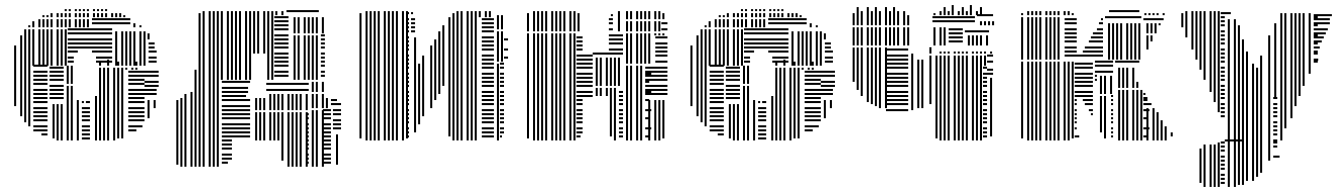

<svg xmlns="http://www.w3.org/2000/svg" viewBox="-20 -556 5307 760"><path d="M44 -136H36V-296H44ZM68 -96H60V-296H68ZM84 -72H76V-296H84ZM100 -56H92V-296H100ZM168 -20H144V-28H168ZM168 -36H112V-44H168ZM168 -52H112V-60H168ZM168 -76H112V-84H168ZM168 -92H112V-100H168ZM168 -108H112V-116H168ZM168 -124H112V-132H168ZM168 -148H112V-156H168ZM168 -164H112V-172H168ZM168 -180H112V-188H168ZM168 -196H112V-204H168ZM168 -220H112V-228H168ZM168 -236H112V-244H168ZM168 -252H112V-260H168ZM168 -268H112V-276H168ZM168 -292H112V-300H168ZM196 -8H188V-144H196ZM212 0H204V-144H212ZM228 0H220V-144H228ZM232 -164H176V-172H232ZM232 -180H176V-188H232ZM232 -196H176V-204H232ZM232 -212H176V-220H232ZM232 -236H176V-244H232ZM232 -252H176V-260H232ZM232 -268H176V-276H232ZM232 -284H176V-292H232ZM252 0H244V-216H252ZM268 0H260V-216H268ZM292 0H284V-160H292ZM336 -4H304V-12H336ZM336 -20H304V-28H336ZM336 -36H304V-44H336ZM336 -52H304V-60H336ZM336 -76H304V-84H336ZM336 -92H304V-100H336ZM336 -108H304V-116H336ZM336 -124H304V-132H336ZM312 -148H304V-156H312ZM336 -148H320V-156H336ZM252 -224H244V-296H252ZM268 -224H260V-296H268ZM364 0H356V-176H364ZM380 0H372V-280H380ZM396 0H388V-280H396ZM412 0H404V-280H412ZM436 0H428V-280H436ZM452 -8H444V-280H452ZM468 -8H460V-280H468ZM520 -36H488V-44H520ZM544 -52H488V-60H544ZM552 -76H488V-84H552ZM552 -92H488V-100H552ZM552 -108H488V-116H552ZM552 -124H488V-132H552ZM552 -148H488V-156H552ZM552 -164H488V-172H552ZM552 -180H488V-188H552ZM552 -196H488V-204H552ZM552 -220H488V-228H552ZM552 -236H488V-244H552ZM552 -252H488V-260H552ZM552 -268H488V-276H552ZM572 -88H564V-160H572ZM596 -128H588V-160H596ZM600 -180H552V-188H600ZM600 -196H552V-204H600ZM608 -212H552V-220H608ZM608 -228H552V-236H608ZM608 -252H552V-260H608ZM608 -268H552V-276H608ZM380 -280H372V-288H380ZM396 -280H388V-288H396ZM412 -280H404V-288H412ZM436 -280H428V-288H436ZM452 -280H444V-288H452ZM468 -280H460V-288H468ZM484 -280H476V-288H484ZM508 -280H500V-288H508ZM524 -280H516V-288H524ZM380 -296H372V-312H380ZM412 -296H404V-320H412ZM452 -296H444V-312H452ZM484 -296H476V-320H484ZM524 -296H516V-312H524ZM556 -296H548V-320H556ZM44 -296H36V-376H44ZM68 -296H60V-416H68ZM84 -296H76V-440H84ZM100 -296H92V-440H100ZM116 -296H108V-440H116ZM140 -296H132V-440H140ZM156 -296H148V-440H156ZM172 -296H164V-440H172ZM188 -296H180V-440H188ZM212 -296H204V-440H212ZM228 -296H220V-440H228ZM244 -296H236V-440H244ZM272 -308H248V-316H272ZM424 -308H360V-316H424ZM272 -324H248V-332H272ZM424 -324H360V-332H424ZM288 -348H248V-356H288ZM424 -348H344V-356H424ZM424 -364H248V-372H424ZM424 -380H248V-388H424ZM424 -396H248V-404H424ZM424 -420H248V-428H424ZM424 -436H248V-444H424ZM444 -296H436V-400H444ZM468 -296H460V-400H468ZM484 -296H476V-400H484ZM500 -296H492V-400H500ZM516 -296H508V-400H516ZM540 -296H532V-400H540ZM556 -296H548V-400H556ZM600 -308H568V-316H600ZM600 -324H568V-332H600ZM600 -348H568V-356H600ZM592 -364H568V-372H592ZM592 -380H568V-388H592ZM444 -400H436V-432H444ZM468 -400H460V-432H468ZM484 -400H476V-432H484ZM500 -400H492V-432H500ZM516 -400H508V-432H516ZM540 -400H532V-432H540ZM556 -400H548V-432H556ZM572 -400H564V-424H572ZM100 -448H92V-456H100ZM116 -448H108V-472H116ZM140 -448H132V-480H140ZM156 -448H148V-480H156ZM172 -448H164V-480H172ZM188 -448H180V-480H188ZM212 -448H204V-480H212ZM228 -448H220V-480H228ZM244 -448H236V-480H244ZM260 -448H252V-480H260ZM284 -448H276V-480H284ZM300 -448H292V-480H300ZM316 -448H308V-480H316ZM332 -448H324V-480H332ZM496 -460H344V-468H496ZM496 -476H344V-484H496ZM516 -448H508V-464H516ZM540 -448H532V-456H540ZM156 -488H148V-496H156ZM172 -488H164V-496H172ZM188 -488H180V-504H188ZM212 -488H204V-504H212ZM228 -488H220V-504H228ZM244 -488H236V-504H244ZM260 -488H252V-504H260ZM284 -488H276V-504H284ZM300 -488H292V-504H300ZM316 -488H308V-504H316ZM332 -488H324V-504H332ZM356 -488H348V-504H356ZM372 -488H364V-504H372ZM388 -488H380V-504H388ZM404 -488H396V-504H404ZM428 -488H420V-504H428ZM444 -488H436V-504H444ZM460 -488H452V-504H460ZM476 -488H468V-496H476ZM244 -512H236V-520H244ZM260 -512H252V-520H260ZM284 -512H276V-520H284ZM300 -512H292V-520H300ZM316 -512H308V-520H316ZM332 -512H324V-520H332ZM356 -512H348V-520H356ZM372 -512H364V-520H372ZM388 -512H380V-520H388ZM404 -512H396V-520H404Z M686 96H678V-160H686ZM702 104H694V-168H702ZM718 104H710V-184H718ZM742 104H734V-192H742ZM758 104H750V-240H758ZM774 104H766V-240H774ZM790 104H782V-240H790ZM814 104H806V-240H814ZM830 104H822V-240H830ZM846 104H838V-240H846ZM882 92H858V84H882ZM898 76H858V68H898ZM898 60H858V52H898ZM898 36H858V28H898ZM898 20H858V12H898ZM898 4H858V-4H898ZM970 -12H858V-20H970ZM970 -28H858V-36H970ZM970 -44H858V-52H970ZM970 -60H858V-68H970ZM970 -84H858V-92H970ZM970 -100H858V-108H970ZM970 -116H858V-124H970ZM970 -132H858V-140H970ZM970 -156H858V-164H970ZM954 -172H858V-180H954ZM962 -188H858V-196H962ZM962 -204H858V-212H962ZM970 -228H858V-236H970ZM998 0H990V-112H998ZM1014 0H1006V-112H1014ZM1030 0H1022V-112H1030ZM1054 0H1046V-112H1054ZM1070 0H1062V-112H1070ZM1086 0H1078V-112H1086ZM1102 80H1094V-112H1102ZM1126 104H1118V-112H1126ZM1142 104H1134V-112H1142ZM1158 104H1150V-112H1158ZM1174 104H1166V-112H1174ZM1198 104H1190V-112H1198ZM1202 92H1194V84H1202ZM1202 76H1194V68H1202ZM1202 60H1194V52H1202ZM1202 36H1194V28H1202ZM1202 20H1194V12H1202ZM1202 4H1194V-4H1202ZM1202 -12H1194V-20H1202ZM1202 -28H1194V-36H1202ZM1202 -44H1194V-52H1202ZM1202 -60H1194V-68H1202ZM1202 -84H1194V-92H1202ZM1202 -100H1194V-108H1202ZM998 -120H990V-168H998ZM1014 -120H1006V-168H1014ZM1030 -120H1022V-168H1030ZM1054 -120H1046V-184H1054ZM1070 -120H1062V-184H1070ZM1086 -120H1078V-184H1086ZM1102 -120H1094V-184H1102ZM1126 -120H1118V-184H1126ZM1142 -120H1134V-184H1142ZM1158 -120H1150V-184H1158ZM1174 -120H1166V-184H1174ZM1198 -120H1190V-184H1198ZM1202 -196H1034V-204H1202ZM1202 -220H1034V-228H1202ZM1222 104H1214V-120H1222ZM1238 104H1230V-120H1238ZM1262 104H1254V-120H1262ZM1290 92H1258V84H1290ZM1290 76H1258V68H1290ZM1290 60H1258V52H1290ZM1290 36H1258V28H1290ZM1290 20H1258V12H1290ZM1290 4H1258V-4H1290ZM1290 -12H1258V-20H1290ZM1290 -28H1258V-36H1290ZM1290 -44H1258V-52H1290ZM1290 -60H1258V-68H1290ZM1290 -84H1258V-92H1290ZM1290 -100H1258V-108H1290ZM1290 -116H1258V-124H1290ZM1318 96H1310V-24H1318ZM1330 -44H1298V-52H1330ZM1330 -60H1298V-68H1330ZM1330 -76H1298V-84H1330ZM1330 -100H1298V-108H1330ZM1330 -116H1298V-124H1330ZM1222 -128H1214V-184H1222ZM1238 -128H1230V-184H1238ZM1262 -128H1254V-184H1262ZM1278 -128H1270V-168H1278ZM1330 -140H1290V-148H1330ZM1314 -156H1290V-164H1314ZM1222 -192H1214V-232H1222ZM1238 -192H1230V-232H1238ZM1262 -192H1254V-232H1262ZM758 -240H750V-280H758ZM774 -240H766V-496H774ZM790 -240H782V-496H790ZM814 -240H806V-496H814ZM830 -240H822V-496H830ZM846 -240H838V-496H846ZM862 -240H854V-496H862ZM886 -240H878V-496H886ZM902 -240H894V-496H902ZM918 -240H910V-496H918ZM934 -240H926V-496H934ZM958 -240H950V-496H958ZM974 -240H966V-496H974ZM990 -344H982V-496H990ZM1006 -344H998V-496H1006ZM1030 -344H1022V-496H1030ZM1046 -240H1038V-496H1046ZM1062 -240H1054V-496H1062ZM1122 -252H1066V-260H1122ZM1122 -268H1066V-276H1122ZM1122 -292H1066V-300H1122ZM1122 -308H1066V-316H1122ZM1122 -324H1066V-332H1122ZM1122 -340H1066V-348H1122ZM1122 -364H1066V-372H1122ZM1122 -380H1066V-388H1122ZM1122 -396H1066V-404H1122ZM1122 -412H1066V-420H1122ZM1122 -436H1066V-444H1122ZM1122 -452H1066V-460H1122ZM1122 -468H1066V-476H1122ZM1122 -484H1066V-492H1122ZM1150 -240H1142V-416H1150ZM1166 -240H1158V-416H1166ZM1190 -240H1182V-416H1190ZM1206 -240H1198V-416H1206ZM1222 -240H1214V-416H1222ZM1238 -240H1230V-416H1238ZM1266 -252H1250V-260H1266ZM1266 -268H1250V-276H1266ZM1266 -292H1250V-300H1266ZM1266 -308H1250V-316H1266ZM1266 -324H1250V-332H1266ZM1266 -340H1250V-348H1266ZM1266 -364H1250V-372H1266ZM1266 -380H1250V-388H1266ZM1266 -396H1250V-404H1266ZM1266 -412H1250V-420H1266ZM1150 -424H1142V-488H1150ZM1166 -424H1158V-488H1166ZM1190 -424H1182V-488H1190ZM1206 -424H1198V-488H1206ZM1222 -424H1214V-488H1222ZM1238 -424H1230V-488H1238ZM1262 -424H1254V-488H1262ZM774 -496H766V-504H774ZM790 -496H782V-512H790ZM814 -496H806V-512H814ZM830 -496H822V-512H830ZM846 -496H838V-512H846ZM862 -496H854V-512H862ZM886 -496H878V-512H886ZM902 -496H894V-512H902ZM918 -496H910V-512H918ZM934 -496H926V-512H934ZM958 -496H950V-512H958ZM974 -496H966V-512H974ZM990 -496H982V-512H990ZM1006 -496H998V-512H1006ZM1030 -496H1022V-512H1030ZM1046 -496H1038V-512H1046ZM1062 -496H1054V-512H1062ZM1078 -496H1070V-512H1078ZM1102 -496H1094V-512H1102ZM1242 -508H1114V-516H1242Z M1411 -8H1403V-504H1411ZM1435 0H1427V-512H1435ZM1451 0H1443V-512H1451ZM1467 0H1459V-512H1467ZM1483 0H1475V-512H1483ZM1507 0H1499V-512H1507ZM1523 0H1515V-512H1523ZM1539 0H1531V-512H1539ZM1555 0H1547V-512H1555ZM1579 0H1571V-512H1579ZM1595 -8H1587V-512H1595ZM1599 -12H1591V-20H1599ZM1599 -28H1591V-36H1599ZM1599 -44H1591V-52H1599ZM1599 -68H1591V-76H1599ZM1599 -84H1591V-92H1599ZM1599 -100H1591V-108H1599ZM1599 -116H1591V-124H1599ZM1599 -140H1591V-148H1599ZM1599 -156H1591V-164H1599ZM1599 -172H1591V-180H1599ZM1599 -188H1591V-196H1599ZM1599 -212H1591V-220H1599ZM1599 -228H1591V-236H1599ZM1599 -244H1591V-252H1599ZM1599 -260H1591V-268H1599ZM1599 -284H1591V-292H1599ZM1599 -300H1591V-308H1599ZM1599 -316H1591V-324H1599ZM1599 -332H1591V-340H1599ZM1599 -356H1591V-364H1599ZM1599 -372H1591V-380H1599ZM1599 -388H1591V-396H1599ZM1599 -404H1591V-412H1599ZM1599 -428H1591V-436H1599ZM1599 -444H1591V-452H1599ZM1599 -460H1591V-468H1599ZM1599 -476H1591V-484H1599ZM1599 -500H1591V-508H1599ZM1627 -32H1619V-408H1627ZM1643 -64H1635V-304H1643ZM1659 -96H1651V-336H1659ZM1623 -428H1607V-436H1623ZM1623 -444H1607V-452H1623ZM1623 -460H1607V-468H1623ZM1623 -476H1607V-484H1623ZM1615 -500H1607V-508H1615ZM1691 -128H1683V-376H1691ZM1707 -160H1699V-400H1707ZM1723 -184H1715V-432H1723ZM1739 -216H1731V-456H1739ZM1763 -16H1755V-488H1763ZM1779 0H1771V-488H1779ZM1795 0H1787V-488H1795ZM1811 0H1803V-488H1811ZM1835 0H1827V-488H1835ZM1851 0H1843V-488H1851ZM1867 0H1859V-488H1867ZM1935 -12H1887V-20H1935ZM1935 -28H1887V-36H1935ZM1935 -44H1887V-52H1935ZM1935 -68H1887V-76H1935ZM1935 -84H1887V-92H1935ZM1935 -100H1887V-108H1935ZM1935 -116H1887V-124H1935ZM1935 -140H1887V-148H1935ZM1935 -156H1887V-164H1935ZM1935 -172H1887V-180H1935ZM1935 -188H1887V-196H1935ZM1935 -212H1887V-220H1935ZM1935 -228H1887V-236H1935ZM1935 -244H1887V-252H1935ZM1935 -260H1887V-268H1935ZM1935 -284H1887V-292H1935ZM1935 -300H1887V-308H1935ZM1935 -316H1887V-324H1935ZM1935 -332H1887V-340H1935ZM1935 -356H1887V-364H1935ZM1935 -372H1887V-380H1935ZM1935 -388H1887V-396H1935ZM1935 -404H1887V-412H1935ZM1935 -428H1887V-436H1935ZM1935 -444H1887V-452H1935ZM1935 -460H1887V-468H1935ZM1935 -476H1887V-484H1935ZM1779 -488H1771V-504H1779ZM1795 -488H1787V-512H1795ZM1811 -488H1803V-512H1811ZM1835 -488H1827V-512H1835ZM1851 -488H1843V-512H1851ZM1867 -488H1859V-512H1867ZM1883 -488H1875V-512H1883ZM1907 -488H1899V-512H1907ZM1923 -488H1915V-512H1923ZM1955 0H1947V-304H1955ZM1967 -12H1959V-20H1967ZM1975 -28H1959V-36H1975ZM1975 -44H1959V-52H1975ZM1975 -68H1959V-76H1975ZM1975 -84H1959V-92H1975ZM1975 -100H1959V-108H1975ZM1975 -116H1959V-124H1975ZM1975 -140H1959V-148H1975ZM1975 -156H1959V-164H1975ZM1975 -172H1959V-180H1975ZM1975 -188H1959V-196H1975ZM1975 -212H1959V-220H1975ZM1975 -228H1959V-236H1975ZM1975 -244H1959V-252H1975ZM1975 -260H1959V-268H1975ZM1975 -284H1959V-292H1975ZM1975 -300H1959V-308H1975ZM1955 -312H1947V-432H1955ZM1971 -312H1963V-432H1971ZM1991 -324H1975V-332H1991ZM1991 -356H1975V-364H1991ZM1991 -396H1975V-404H1991ZM1955 -440H1947V-496H1955ZM1971 -440H1963V-496H1971Z M2074 -8H2066V-424H2074ZM2098 0H2090V-424H2098ZM2114 0H2106V-424H2114ZM2130 0H2122V-424H2130ZM2146 0H2138V-424H2146ZM2170 0H2162V-424H2170ZM2186 0H2178V-424H2186ZM2202 0H2194V-424H2202ZM2218 0H2210V-424H2218ZM2242 0H2234V-424H2242ZM2258 0H2250V-424H2258ZM2278 -12H2262V-20H2278ZM2286 -28H2262V-36H2286ZM2286 -44H2262V-52H2286ZM2286 -68H2262V-76H2286ZM2286 -84H2262V-92H2286ZM2286 -100H2262V-108H2286ZM2286 -116H2262V-124H2286ZM2286 -140H2262V-148H2286ZM2286 -156H2262V-164H2286ZM2326 -172H2262V-180H2326ZM2326 -188H2262V-196H2326ZM2326 -212H2262V-220H2326ZM2326 -228H2262V-236H2326ZM2326 -244H2262V-252H2326ZM2326 -260H2262V-268H2326ZM2326 -284H2262V-292H2326ZM2326 -300H2262V-308H2326ZM2326 -316H2262V-324H2326ZM2326 -332H2262V-340H2326ZM2286 -356H2262V-364H2286ZM2286 -372H2262V-380H2286ZM2286 -388H2262V-396H2286ZM2286 -404H2262V-412H2286ZM2346 -176H2338V-208H2346ZM2362 -176H2354V-208H2362ZM2386 -176H2378V-208H2386ZM2402 -16H2394V-208H2402ZM2418 0H2410V-208H2418ZM2446 -12H2430V-20H2446ZM2446 -28H2430V-36H2446ZM2446 -44H2430V-52H2446ZM2446 -68H2430V-76H2446ZM2446 -84H2430V-92H2446ZM2446 -100H2430V-108H2446ZM2446 -116H2430V-124H2446ZM2446 -140H2430V-148H2446ZM2446 -156H2430V-164H2446ZM2446 -172H2430V-180H2446ZM2446 -188H2430V-196H2446ZM2346 -216H2338V-328H2346ZM2362 -216H2354V-328H2362ZM2386 -216H2378V-328H2386ZM2402 -216H2394V-328H2402ZM2418 -216H2410V-328H2418ZM2434 -216H2426V-328H2434ZM2446 -340H2326V-348H2446ZM2446 -356H2390V-364H2446ZM2446 -380H2390V-388H2446ZM2446 -396H2390V-404H2446ZM2446 -412H2390V-420H2446ZM2466 0H2458V-296H2466ZM2482 0H2474V-296H2482ZM2506 0H2498V-296H2506ZM2522 0H2514V-296H2522ZM2550 -12H2534V-20H2550ZM2558 -44H2534V-52H2558ZM2550 -84H2534V-92H2550ZM2558 -116H2534V-124H2558ZM2550 -156H2534V-164H2550ZM2558 -188H2534V-196H2558ZM2550 -228H2534V-236H2550ZM2558 -260H2534V-268H2558ZM2554 0H2546V-160H2554ZM2578 0H2570V-160H2578ZM2594 0H2586V-160H2594ZM2610 -8H2602V-160H2610ZM2622 -180H2534V-188H2622ZM2622 -196H2534V-204H2622ZM2622 -212H2534V-220H2622ZM2622 -236H2534V-244H2622ZM2622 -252H2534V-260H2622ZM2622 -268H2534V-276H2622ZM2622 -284H2534V-292H2622ZM2466 -304H2458V-416H2466ZM2482 -304H2474V-416H2482ZM2506 -304H2498V-416H2506ZM2522 -304H2514V-416H2522ZM2538 -304H2530V-416H2538ZM2554 -304H2546V-416H2554ZM2622 -308H2574V-316H2622ZM2622 -332H2574V-340H2622ZM2622 -348H2574V-356H2622ZM2622 -364H2574V-372H2622ZM2622 -380H2574V-388H2622ZM2622 -404H2574V-412H2622ZM2466 -416H2458V-424H2466ZM2482 -416H2474V-424H2482ZM2506 -416H2498V-424H2506ZM2522 -416H2514V-424H2522ZM2538 -416H2530V-424H2538ZM2554 -416H2546V-424H2554ZM2578 -416H2570V-424H2578ZM2594 -416H2586V-424H2594ZM2610 -416H2602V-424H2610ZM2074 -432H2066V-504H2074ZM2098 -432H2090V-512H2098ZM2114 -432H2106V-512H2114ZM2130 -432H2122V-512H2130ZM2146 -432H2138V-512H2146ZM2170 -432H2162V-512H2170ZM2186 -432H2178V-512H2186ZM2202 -432H2194V-512H2202ZM2218 -432H2210V-512H2218ZM2242 -432H2234V-512H2242ZM2258 -432H2250V-512H2258ZM2274 -432H2266V-504H2274ZM2406 -436H2390V-444H2406ZM2406 -460H2390V-468H2406ZM2406 -476H2390V-484H2406ZM2406 -492H2398V-500H2406ZM2434 -432H2426V-512H2434ZM2466 -432H2458V-472H2466ZM2482 -432H2474V-472H2482ZM2506 -432H2498V-472H2506ZM2522 -432H2514V-472H2522ZM2538 -432H2530V-472H2538ZM2554 -432H2546V-472H2554ZM2578 -432H2570V-472H2578ZM2594 -432H2586V-472H2594ZM2622 -436H2598V-444H2622ZM2622 -460H2598V-468H2622ZM2466 -480H2458V-512H2466ZM2482 -480H2474V-512H2482ZM2506 -480H2498V-512H2506ZM2522 -480H2514V-512H2522ZM2538 -480H2530V-512H2538ZM2554 -480H2546V-512H2554ZM2578 -480H2570V-512H2578ZM2594 -480H2586V-512H2594ZM2610 -480H2602V-504H2610Z M2721 -136H2713V-296H2721ZM2745 -96H2737V-296H2745ZM2761 -72H2753V-296H2761ZM2777 -56H2769V-296H2777ZM2845 -20H2821V-28H2845ZM2845 -36H2789V-44H2845ZM2845 -52H2789V-60H2845ZM2845 -76H2789V-84H2845ZM2845 -92H2789V-100H2845ZM2845 -108H2789V-116H2845ZM2845 -124H2789V-132H2845ZM2845 -148H2789V-156H2845ZM2845 -164H2789V-172H2845ZM2845 -180H2789V-188H2845ZM2845 -196H2789V-204H2845ZM2845 -220H2789V-228H2845ZM2845 -236H2789V-244H2845ZM2845 -252H2789V-260H2845ZM2845 -268H2789V-276H2845ZM2845 -292H2789V-300H2845ZM2873 -8H2865V-144H2873ZM2889 0H2881V-144H2889ZM2905 0H2897V-144H2905ZM2909 -164H2853V-172H2909ZM2909 -180H2853V-188H2909ZM2909 -196H2853V-204H2909ZM2909 -212H2853V-220H2909ZM2909 -236H2853V-244H2909ZM2909 -252H2853V-260H2909ZM2909 -268H2853V-276H2909ZM2909 -284H2853V-292H2909ZM2929 0H2921V-216H2929ZM2945 0H2937V-216H2945ZM2969 0H2961V-160H2969ZM3013 -4H2981V-12H3013ZM3013 -20H2981V-28H3013ZM3013 -36H2981V-44H3013ZM3013 -52H2981V-60H3013ZM3013 -76H2981V-84H3013ZM3013 -92H2981V-100H3013ZM3013 -108H2981V-116H3013ZM3013 -124H2981V-132H3013ZM2989 -148H2981V-156H2989ZM3013 -148H2997V-156H3013ZM2929 -224H2921V-296H2929ZM2945 -224H2937V-296H2945ZM3041 0H3033V-176H3041ZM3057 0H3049V-280H3057ZM3073 0H3065V-280H3073ZM3089 0H3081V-280H3089ZM3113 0H3105V-280H3113ZM3129 -8H3121V-280H3129ZM3145 -8H3137V-280H3145ZM3197 -36H3165V-44H3197ZM3221 -52H3165V-60H3221ZM3229 -76H3165V-84H3229ZM3229 -92H3165V-100H3229ZM3229 -108H3165V-116H3229ZM3229 -124H3165V-132H3229ZM3229 -148H3165V-156H3229ZM3229 -164H3165V-172H3229ZM3229 -180H3165V-188H3229ZM3229 -196H3165V-204H3229ZM3229 -220H3165V-228H3229ZM3229 -236H3165V-244H3229ZM3229 -252H3165V-260H3229ZM3229 -268H3165V-276H3229ZM3249 -88H3241V-160H3249ZM3273 -128H3265V-160H3273ZM3277 -180H3229V-188H3277ZM3277 -196H3229V-204H3277ZM3285 -212H3229V-220H3285ZM3285 -228H3229V-236H3285ZM3285 -252H3229V-260H3285ZM3285 -268H3229V-276H3285ZM3057 -280H3049V-288H3057ZM3073 -280H3065V-288H3073ZM3089 -280H3081V-288H3089ZM3113 -280H3105V-288H3113ZM3129 -280H3121V-288H3129ZM3145 -280H3137V-288H3145ZM3161 -280H3153V-288H3161ZM3185 -280H3177V-288H3185ZM3201 -280H3193V-288H3201ZM3057 -296H3049V-312H3057ZM3089 -296H3081V-320H3089ZM3129 -296H3121V-312H3129ZM3161 -296H3153V-320H3161ZM3201 -296H3193V-312H3201ZM3233 -296H3225V-320H3233ZM2721 -296H2713V-376H2721ZM2745 -296H2737V-416H2745ZM2761 -296H2753V-440H2761ZM2777 -296H2769V-440H2777ZM2793 -296H2785V-440H2793ZM2817 -296H2809V-440H2817ZM2833 -296H2825V-440H2833ZM2849 -296H2841V-440H2849ZM2865 -296H2857V-440H2865ZM2889 -296H2881V-440H2889ZM2905 -296H2897V-440H2905ZM2921 -296H2913V-440H2921ZM2949 -308H2925V-316H2949ZM3101 -308H3037V-316H3101ZM2949 -324H2925V-332H2949ZM3101 -324H3037V-332H3101ZM2965 -348H2925V-356H2965ZM3101 -348H3021V-356H3101ZM3101 -364H2925V-372H3101ZM3101 -380H2925V-388H3101ZM3101 -396H2925V-404H3101ZM3101 -420H2925V-428H3101ZM3101 -436H2925V-444H3101ZM3121 -296H3113V-400H3121ZM3145 -296H3137V-400H3145ZM3161 -296H3153V-400H3161ZM3177 -296H3169V-400H3177ZM3193 -296H3185V-400H3193ZM3217 -296H3209V-400H3217ZM3233 -296H3225V-400H3233ZM3277 -308H3245V-316H3277ZM3277 -324H3245V-332H3277ZM3277 -348H3245V-356H3277ZM3269 -364H3245V-372H3269ZM3269 -380H3245V-388H3269ZM3121 -400H3113V-432H3121ZM3145 -400H3137V-432H3145ZM3161 -400H3153V-432H3161ZM3177 -400H3169V-432H3177ZM3193 -400H3185V-432H3193ZM3217 -400H3209V-432H3217ZM3233 -400H3225V-432H3233ZM3249 -400H3241V-424H3249ZM2777 -448H2769V-456H2777ZM2793 -448H2785V-472H2793ZM2817 -448H2809V-480H2817ZM2833 -448H2825V-480H2833ZM2849 -448H2841V-480H2849ZM2865 -448H2857V-480H2865ZM2889 -448H2881V-480H2889ZM2905 -448H2897V-480H2905ZM2921 -448H2913V-480H2921ZM2937 -448H2929V-480H2937ZM2961 -448H2953V-480H2961ZM2977 -448H2969V-480H2977ZM2993 -448H2985V-480H2993ZM3009 -448H3001V-480H3009ZM3173 -460H3021V-468H3173ZM3173 -476H3021V-484H3173ZM3193 -448H3185V-464H3193ZM3217 -448H3209V-456H3217ZM2833 -488H2825V-496H2833ZM2849 -488H2841V-496H2849ZM2865 -488H2857V-504H2865ZM2889 -488H2881V-504H2889ZM2905 -488H2897V-504H2905ZM2921 -488H2913V-504H2921ZM2937 -488H2929V-504H2937ZM2961 -488H2953V-504H2961ZM2977 -488H2969V-504H2977ZM2993 -488H2985V-504H2993ZM3009 -488H3001V-504H3009ZM3033 -488H3025V-504H3033ZM3049 -488H3041V-504H3049ZM3065 -488H3057V-504H3065ZM3081 -488H3073V-504H3081ZM3105 -488H3097V-504H3105ZM3121 -488H3113V-504H3121ZM3137 -488H3129V-504H3137ZM3153 -488H3145V-496H3153ZM2921 -512H2913V-520H2921ZM2937 -512H2929V-520H2937ZM2961 -512H2953V-520H2961ZM2977 -512H2969V-520H2977ZM2993 -512H2985V-520H2993ZM3009 -512H3001V-520H3009ZM3033 -512H3025V-520H3033ZM3049 -512H3041V-520H3049ZM3065 -512H3057V-520H3065ZM3081 -512H3073V-520H3081Z M3363 -232H3355V-368H3363ZM3379 -200H3371V-368H3379ZM3395 -176H3387V-368H3395ZM3419 -152H3411V-368H3419ZM3435 -144H3427V-368H3435ZM3451 -136H3443V-368H3451ZM3467 -128H3459V-368H3467ZM3491 -128H3483V-368H3491ZM3575 -116H3487V-124H3575ZM3575 -140H3487V-148H3575ZM3575 -156H3487V-164H3575ZM3575 -172H3487V-180H3575ZM3575 -188H3487V-196H3575ZM3575 -212H3487V-220H3575ZM3575 -228H3487V-236H3575ZM3575 -244H3487V-252H3575ZM3575 -260H3487V-268H3575ZM3575 -284H3487V-292H3575ZM3575 -300H3487V-308H3575ZM3575 -316H3487V-324H3575ZM3575 -332H3487V-340H3575ZM3575 -356H3487V-364H3575ZM3595 -120H3587V-344H3595ZM3619 -128H3611V-320H3619ZM3635 -128H3627V-320H3635ZM3667 -144H3659V-296H3667ZM3691 -8H3683V-296H3691ZM3707 0H3699V-296H3707ZM3723 0H3715V-296H3723ZM3739 0H3731V-296H3739ZM3763 0H3755V-296H3763ZM3779 0H3771V-296H3779ZM3795 0H3787V-296H3795ZM3811 0H3803V-296H3811ZM3835 0H3827V-296H3835ZM3851 0H3843V-296H3851ZM3867 0H3859V-296H3867ZM3887 -12H3871V-20H3887ZM3887 -28H3871V-36H3887ZM3887 -44H3871V-52H3887ZM3887 -68H3871V-76H3887ZM3887 -84H3871V-92H3887ZM3887 -100H3871V-108H3887ZM3887 -116H3871V-124H3887ZM3887 -140H3871V-148H3887ZM3887 -156H3871V-164H3887ZM3887 -172H3871V-180H3887ZM3887 -188H3871V-196H3887ZM3887 -212H3871V-220H3887ZM3887 -228H3871V-236H3887ZM3887 -244H3871V-252H3887ZM3887 -260H3871V-268H3887ZM3887 -284H3871V-292H3887ZM3907 -16H3899V-248H3907ZM3911 -260H3887V-268H3911ZM3911 -276H3887V-284H3911ZM3667 -296H3659V-336H3667ZM3691 -296H3683V-336H3691ZM3707 -296H3699V-336H3707ZM3723 -296H3715V-336H3723ZM3739 -296H3731V-336H3739ZM3763 -296H3755V-336H3763ZM3779 -296H3771V-336H3779ZM3795 -296H3787V-336H3795ZM3811 -296H3803V-336H3811ZM3835 -296H3827V-336H3835ZM3851 -296H3843V-336H3851ZM3867 -296H3859V-336H3867ZM3883 -296H3875V-336H3883ZM3911 -308H3887V-316H3911ZM3911 -332H3887V-340H3911ZM3667 -344H3659V-369H3667ZM3707 -344H3699V-352H3707ZM3723 -344H3715V-352H3723ZM3739 -344H3731V-352H3739ZM3763 -344H3755V-352H3763ZM3779 -344H3771V-352H3779ZM3795 -344H3787V-352H3795ZM3811 -344H3803V-352H3811ZM3835 -344H3827V-352H3835ZM3851 -344H3843V-352H3851ZM3867 -344H3859V-352H3867ZM3883 -344H3875V-352H3883ZM3907 -344H3899V-352H3907ZM3363 -376H3355V-448H3363ZM3379 -376H3371V-448H3379ZM3395 -376H3387V-448H3395ZM3419 -376H3411V-448H3419ZM3435 -376H3427V-448H3435ZM3451 -376H3443V-448H3451ZM3467 -376H3459V-448H3467ZM3491 -376H3483V-448H3491ZM3507 -376H3499V-448H3507ZM3523 -376H3515V-448H3523ZM3539 -376H3531V-448H3539ZM3563 -376H3555V-448H3563ZM3579 -376H3571V-448H3579ZM3683 -376H3675V-448H3683ZM3707 -376H3699V-448H3707ZM3723 -376H3715V-448H3723ZM3791 -388H3735V-396H3791ZM3791 -404H3735V-412H3791ZM3791 -420H3735V-428H3791ZM3791 -436H3735V-444H3791ZM3819 -376H3811V-416H3819ZM3835 -376H3827V-416H3835ZM3851 -376H3843V-416H3851ZM3867 -376H3859V-416H3867ZM3891 -376H3883V-416H3891ZM3895 -428H3799V-436H3895ZM3363 -456H3355V-496H3363ZM3379 -456H3371V-496H3379ZM3395 -456H3387V-496H3395ZM3419 -456H3411V-496H3419ZM3435 -456H3427V-496H3435ZM3451 -456H3443V-496H3451ZM3467 -456H3459V-496H3467ZM3491 -456H3483V-496H3491ZM3507 -456H3499V-496H3507ZM3523 -456H3515V-496H3523ZM3539 -456H3531V-496H3539ZM3563 -456H3555V-496H3563ZM3579 -456H3571V-496H3579ZM3839 -468H3671V-476H3839ZM3839 -484H3671V-492H3839ZM3867 -456H3859V-472H3867ZM3883 -456H3875V-472H3883ZM3899 -456H3891V-472H3899ZM3915 -456H3907V-472H3915ZM3911 -492H3847V-500H3911ZM3363 -496H3355V-504H3363ZM3379 -496H3371V-512H3379ZM3395 -496H3387V-512H3395ZM3419 -496H3411V-512H3419ZM3435 -496H3427V-512H3435ZM3451 -496H3443V-512H3451ZM3467 -496H3459V-512H3467ZM3491 -496H3483V-512H3491ZM3507 -496H3499V-512H3507ZM3523 -496H3515V-512H3523ZM3539 -496H3531V-512H3539ZM3563 -496H3555V-512H3563ZM3683 -496H3675V-504H3683ZM3707 -496H3699V-512H3707ZM3723 -496H3715V-512H3723ZM3739 -496H3731V-512H3739ZM3755 -496H3747V-512H3755ZM3779 -496H3771V-512H3779ZM3795 -496H3787V-512H3795ZM3811 -496H3803V-512H3811ZM3827 -496H3819V-512H3827ZM3851 -496H3843V-512H3851ZM3867 -496H3859V-512H3867ZM3379 -512H3371V-528H3379ZM3419 -512H3411V-528H3419ZM3451 -512H3443V-528H3451ZM3491 -512H3483V-528H3491ZM3523 -512H3515V-528H3523ZM3723 -512H3715V-528H3723ZM3755 -512H3747V-536H3755ZM3795 -512H3787V-528H3795ZM3827 -512H3819V-536H3827ZM3867 -512H3859V-528H3867Z M4030 -8H4022V-312H4030ZM4054 0H4046V-312H4054ZM4070 0H4062V-312H4070ZM4086 0H4078V-312H4086ZM4102 0H4094V-312H4102ZM4126 0H4118V-312H4126ZM4142 0H4134V-312H4142ZM4158 0H4150V-312H4158ZM4174 0H4166V-312H4174ZM4198 0H4190V-312H4198ZM4214 0H4206V-312H4214ZM4230 -8H4222V-312H4230ZM4252 -12H4234V-20H4252ZM4242 -44H4234V-52H4242ZM4242 -68H4234V-76H4242ZM4242 -84H4234V-92H4242ZM4242 -100H4234V-108H4242ZM4306 -100H4298V-108H4306ZM4242 -116H4234V-124H4242ZM4306 -116H4290V-124H4306ZM4242 -140H4234V-148H4242ZM4306 -140H4274V-148H4306ZM4242 -156H4234V-164H4242ZM4306 -156H4266V-164H4306ZM4306 -172H4234V-180H4306ZM4306 -188H4234V-196H4306ZM4306 -212H4234V-220H4306ZM4306 -228H4234V-236H4306ZM4306 -244H4234V-252H4306ZM4306 -260H4234V-268H4306ZM4306 -284H4234V-292H4306ZM4306 -300H4234V-308H4306ZM4322 -236H4314V-244H4322ZM4322 -252H4314V-260H4322ZM4322 -268H4314V-276H4322ZM4322 -292H4314V-300H4322ZM4322 -308H4314V-316H4322ZM4342 -32H4334V-176H4342ZM4358 -8H4350V-176H4358ZM4386 -12H4378V-20H4386ZM4386 -28H4378V-36H4386ZM4386 -44H4378V-52H4386ZM4386 -68H4378V-76H4386ZM4386 -84H4378V-92H4386ZM4386 -100H4378V-108H4386ZM4386 -116H4378V-124H4386ZM4386 -140H4378V-148H4386ZM4386 -156H4378V-164H4386ZM4386 -172H4378V-180H4386ZM4342 -184H4334V-256H4342ZM4358 -184H4350V-256H4358ZM4382 -184H4374V-256H4382ZM4386 -268H4322V-276H4386ZM4386 -292H4322V-300H4386ZM4386 -308H4322V-316H4386ZM4414 0H4406V-200H4414ZM4430 0H4422V-200H4430ZM4446 0H4438V-200H4446ZM4470 0H4462V-200H4470ZM4486 0H4478V-200H4486ZM4502 0H4494V-200H4502ZM4522 -12H4506V-20H4522ZM4530 -44H4506V-52H4530ZM4522 -84H4506V-92H4522ZM4530 -116H4506V-124H4530ZM4522 -156H4506V-164H4522ZM4526 0H4518V-128H4526ZM4550 0H4542V-128H4550ZM4566 0H4558V-112H4566ZM4582 0H4574V-80H4582ZM4598 0H4590V-56H4598ZM4622 -16H4614V-32H4622ZM4538 -140H4506V-148H4538ZM4522 -164H4506V-172H4522ZM4514 -180H4506V-188H4514ZM4414 -208H4406V-264H4414ZM4430 -208H4422V-264H4430ZM4446 -208H4438V-264H4446ZM4470 -208H4462V-264H4470ZM4486 -208H4478V-232H4486ZM4414 -264H4406V-288H4414ZM4430 -264H4422V-288H4430ZM4446 -264H4438V-288H4446ZM4470 -264H4462V-288H4470ZM4490 -308H4394V-316H4490ZM4030 -320H4022V-488H4030ZM4054 -320H4046V-488H4054ZM4070 -320H4062V-488H4070ZM4086 -320H4078V-488H4086ZM4102 -320H4094V-488H4102ZM4126 -320H4118V-488H4126ZM4142 -320H4134V-488H4142ZM4158 -320H4150V-488H4158ZM4174 -320H4166V-488H4174ZM4346 -332H4194V-340H4346ZM4242 -348H4194V-356H4242ZM4346 -348H4266V-356H4346ZM4242 -364H4194V-372H4242ZM4346 -364H4274V-372H4346ZM4242 -388H4194V-396H4242ZM4346 -388H4290V-396H4346ZM4242 -404H4194V-412H4242ZM4346 -404H4298V-412H4346ZM4242 -420H4194V-428H4242ZM4346 -420H4306V-428H4346ZM4242 -436H4194V-444H4242ZM4346 -436H4322V-444H4346ZM4242 -460H4194V-468H4242ZM4346 -460H4330V-468H4346ZM4242 -476H4194V-484H4242ZM4346 -476H4338V-484H4346ZM4374 -320H4366V-464H4374ZM4390 -320H4382V-464H4390ZM4406 -320H4398V-464H4406ZM4422 -320H4414V-464H4422ZM4446 -320H4438V-464H4446ZM4462 -320H4454V-464H4462ZM4478 -320H4470V-464H4478ZM4494 -320H4486V-464H4494ZM4498 -484H4354V-492H4498ZM4526 -360H4518V-416H4526ZM4542 -392H4534V-416H4542ZM4526 -424H4518V-464H4526ZM4542 -424H4534V-464H4542ZM4558 -424H4550V-464H4558ZM4574 -456H4566V-464H4574ZM4586 -476H4506V-484H4586ZM4030 -496H4022V-504H4030ZM4054 -496H4046V-512H4054ZM4070 -496H4062V-512H4070ZM4086 -496H4078V-512H4086ZM4102 -496H4094V-512H4102ZM4126 -496H4118V-512H4126ZM4142 -496H4134V-512H4142ZM4158 -496H4150V-512H4158ZM4174 -496H4166V-512H4174ZM4198 -496H4190V-512H4198ZM4214 -496H4206V-512H4214ZM4230 -496H4222V-504H4230ZM4490 -508H4370V-516H4490ZM4518 -496H4510V-504H4518ZM4534 -496H4526V-504H4534ZM4550 -496H4542V-504H4550ZM4566 -496H4558V-504H4566ZM4590 -496H4582V-504H4590Z M4664 -448H4656V-504H4664ZM4680 -408H4672V-512H4680ZM4704 -360H4696V-512H4704ZM4720 -320H4712V-512H4720ZM4736 168H4728V32H4736ZM4736 -280H4728V-512H4736ZM4752 184H4744V16H4752ZM4752 -240H4744V-512H4752ZM4776 184H4768V16H4776ZM4776 -192H4768V-512H4776ZM4792 184H4784V16H4792ZM4792 -152H4784V-512H4792ZM4808 184H4800V8H4808ZM4808 -112H4800V-512H4808ZM4828 172H4812V164H4828ZM4828 156H4812V148H4828ZM4828 140H4812V132H4828ZM4828 116H4812V108H4828ZM4828 100H4812V92H4828ZM4828 84H4812V76H4828ZM4828 68H4812V60H4828ZM4828 44H4812V36H4828ZM4828 28H4812V20H4828ZM4828 12H4812V4H4828ZM4900 4H4828V-4H4900ZM4828 -92H4812V-100H4828ZM4828 -108H4812V-116H4828ZM4828 -124H4812V-132H4828ZM4828 -140H4812V-148H4828ZM4828 -164H4812V-172H4828ZM4828 -180H4812V-188H4828ZM4828 -196H4812V-204H4828ZM4828 -212H4812V-220H4828ZM4828 -236H4812V-244H4828ZM4828 -252H4812V-260H4828ZM4828 -268H4812V-276H4828ZM4828 -284H4812V-292H4828ZM4828 -308H4812V-316H4828ZM4828 -324H4812V-332H4828ZM4828 -340H4812V-348H4828ZM4828 -356H4812V-364H4828ZM4828 -380H4812V-388H4828ZM4828 -396H4812V-404H4828ZM4828 -412H4812V-420H4828ZM4828 -428H4812V-436H4828ZM4828 -452H4812V-460H4828ZM4828 -468H4812V-476H4828ZM4828 -484H4812V-492H4828ZM4828 -500H4812V-508H4828ZM4848 184H4840V-480H4848ZM4872 184H4864V-480H4872ZM4888 176H4880V-456H4888ZM4904 176H4896V-400H4904ZM4920 160H4912V-352H4920ZM4944 160H4936V-304H4944ZM4960 144H4952V-288H4960ZM4976 128H4968V-336H4976ZM4852 -500H4828V-508H4852ZM5008 80H5000V-168H5008ZM5045 68H5020V60H5045ZM5036 28H5020V20H5036ZM5036 12H5020V4H5036ZM5036 4H5020V-4H5036ZM5036 -20H5020V-28H5036ZM5036 -36H5020V-44H5036ZM5036 -52H5020V-60H5036ZM5036 -68H5020V-76H5036ZM5036 -92H5020V-100H5036ZM5036 -108H5020V-116H5036ZM5036 -124H5020V-132H5036ZM5036 -140H5020V-148H5036ZM5036 -164H5020V-172H5036ZM5008 -168H5000V-416H5008ZM5032 -168H5024V-464H5032ZM5056 0H5048V-504H5056ZM5072 -48H5064V-504H5072ZM5096 -88H5088V-504H5096ZM5112 -136H5104V-504H5112ZM5128 -176H5120V-504H5128ZM5144 -216H5136V-504H5144ZM5168 -264H5160V-504H5168ZM5196 -308H5180V-316H5196ZM5196 -340H5180V-348H5196ZM5196 -380H5180V-388H5196ZM5196 -412H5180V-420H5196ZM5196 -452H5180V-460H5196ZM5196 -484H5180V-492H5196ZM5198 -316H5180V-324H5198ZM5196 -348H5180V-356H5196ZM5204 -364H5180V-372H5204ZM5212 -388H5180V-396H5212ZM5220 -404H5180V-412H5220ZM5228 -420H5180V-428H5228ZM5236 -436H5180V-444H5236ZM5244 -460H5180V-468H5244ZM5244 -476H5180V-484H5244ZM5252 -492H5180V-500H5252Z"/></svg>

Font: Rubik Lines
Style: Regular
Weight: 400
Designer: Hubert and Fischer, NaN
Foundry: Hubert and Fischer, NaN
Version: Version 2.201